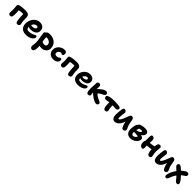

<svg xmlns="http://www.w3.org/2000/svg" viewBox="852 -3302 6300 6300"><g transform="rotate(45 4002.0 -152.0)"><path d="M505.9 11.2Q480.5 11.2 463.1 -7.6Q445.8 -26.4 438 -58.1Q431.2 -84.5 426.3 -127.4Q421.4 -170.4 419.4 -199.5Q417.5 -228.5 415.3 -277.6Q413.1 -326.7 413.1 -329.1Q411.6 -353.5 409.2 -366.2H360.8Q304.7 -366.2 222.2 -350.1Q228 -304.2 228 -231Q228 -114.7 219.2 -74.2Q214.8 -49.3 193.4 -33.7Q171.9 -18.1 142.1 -18.1Q111.8 -18.1 90.3 -39.6Q68.8 -61 68.8 -91.8Q68.8 -110.4 72 -166.7Q75.2 -223.1 75.2 -248Q75.2 -284.2 68.6 -336.2Q62 -388.2 62 -412.1Q62 -432.1 76.7 -450.2Q91.3 -468.3 113.8 -474.1Q161.1 -487.8 238.3 -496.3Q315.4 -504.9 384.8 -504.9Q565.9 -504.9 565.9 -370.1Q565.9 -181.6 588.9 -96.2Q595.2 -78.1 595.2 -63Q595.2 -31.7 569.1 -10.3Q543 11.2 505.9 11.2Z M954.6 58.1Q885.3 58.1 832.5 38.6Q779.8 19 747.3 -17.1Q714.8 -53.2 698.7 -101.1Q682.6 -148.9 682.6 -208Q682.6 -271 704.8 -334.2Q727.1 -397.5 766.1 -449Q805.2 -500.5 864.7 -532.7Q924.3 -564.9 992.7 -564.9Q1088.9 -564.9 1145.8 -515.4Q1202.6 -465.8 1202.6 -374Q1202.6 -334 1188.5 -300.5Q1174.3 -267.1 1149.7 -244.1Q1125 -221.2 1091.6 -205.1Q1058.1 -189 1020 -181.4Q981.9 -173.8 940.4 -173.8Q870.6 -173.8 834.5 -203.1Q835.4 -143.1 859.1 -115Q882.8 -86.9 939.5 -86.9Q987.3 -86.9 1027.8 -95Q1068.4 -103 1094.2 -114.7Q1120.1 -126.5 1140.9 -138.2Q1161.6 -149.9 1179.7 -158Q1197.8 -166 1212.4 -166Q1250.5 -166 1250.5 -118.2Q1250.5 -86.4 1228.8 -55.2Q1207 -23.9 1169.2 1.5Q1131.3 26.9 1075 42.5Q1018.6 58.1 954.6 58.1ZM994.6 -412.1Q946.8 -412.1 908.4 -378.7Q870.1 -345.2 850.6 -292Q855.5 -291.5 868.2 -289.1Q880.9 -286.6 895 -284.9Q909.2 -283.2 924.8 -283.2Q980 -283.2 1017.3 -306.6Q1054.7 -330.1 1054.7 -365.2Q1054.7 -412.1 994.6 -412.1Z M1435.1 261.2Q1403.3 261.2 1378.7 236.8Q1354 212.4 1354 167Q1354 141.1 1362.5 95.7Q1371.1 50.3 1371.1 7.8Q1371.1 -56.2 1360.1 -127.4Q1349.1 -198.7 1335.9 -272.7Q1322.8 -346.7 1319.3 -403.8Q1317.9 -426.3 1331.8 -440.7Q1345.7 -455.1 1370.1 -455.1H1371.1Q1377.4 -489.7 1411.4 -503.9Q1445.3 -518.1 1511.2 -518.1Q1581.5 -518.1 1643.3 -496.6Q1705.1 -475.1 1752 -435.5Q1798.8 -396 1825.9 -335.2Q1853 -274.4 1853 -200.2Q1853 -161.6 1836.7 -124.8Q1820.3 -87.9 1791 -59.1Q1761.7 -30.3 1717.3 -12.7Q1672.9 4.9 1621.1 4.9Q1573.2 4.9 1527.3 -11.2Q1530.3 15.6 1530.3 45.9Q1530.3 81.5 1528.3 109.4Q1526.4 137.2 1520.5 167Q1514.6 196.8 1504.6 216.3Q1494.6 235.8 1476.8 248.5Q1459 261.2 1435.1 261.2ZM1509.3 -365.2Q1497.1 -365.2 1481.9 -361.8Q1481.9 -294.9 1502 -173.8Q1518.6 -164.1 1528.3 -158.9Q1538.1 -153.8 1557.4 -148.4Q1576.7 -143.1 1597.2 -143.1Q1693.4 -143.1 1693.4 -223.1Q1693.4 -265.6 1665 -298.8Q1636.7 -332 1595.2 -348.6Q1553.7 -365.2 1509.3 -365.2Z M2156.7 -8.8Q2045.9 -8.8 1984.9 -68.6Q1923.8 -128.4 1923.8 -227.1Q1923.8 -300.8 1962.4 -363.5Q2001 -426.3 2065.7 -462.2Q2130.4 -498 2205.6 -498Q2251.5 -498 2280 -476.8Q2308.6 -455.6 2308.6 -407.2Q2308.6 -369.6 2292.7 -345.2Q2276.9 -320.8 2248.5 -320.8Q2234.4 -320.8 2222.9 -334Q2211.4 -347.2 2194.8 -347.2Q2145 -347.2 2110.4 -311.3Q2075.7 -275.4 2075.7 -229Q2075.7 -158.2 2157.7 -158.2Q2186.5 -158.2 2208.3 -163.8Q2230 -169.4 2242.4 -177.5Q2254.9 -185.5 2265.1 -193.6Q2275.4 -201.7 2286.6 -207.3Q2297.9 -212.9 2311.5 -212.9Q2355 -212.9 2355 -154.8Q2355 -90.3 2298.8 -49.6Q2242.7 -8.8 2156.7 -8.8Z M2895.5 12.2Q2869.1 12.2 2852.3 -6.6Q2835.4 -25.4 2827.6 -57.1Q2820.8 -82 2815.9 -123.5Q2811 -165 2809.1 -194.1Q2807.1 -223.1 2804.9 -269.8Q2802.7 -316.4 2802.7 -319.8Q2802.2 -328.1 2800.5 -340.3Q2798.8 -352.5 2798.8 -355L2746.6 -356Q2690.9 -356 2607.9 -337.9Q2612.8 -307.1 2612.8 -238.8Q2612.8 -130.9 2604.5 -86.9Q2599.1 -62.5 2577.6 -46.6Q2556.2 -30.8 2525.9 -30.8Q2496.1 -30.8 2474.4 -52.7Q2452.6 -74.7 2452.6 -105Q2452.6 -123.5 2456.3 -177.7Q2460 -231.9 2460 -255.9Q2460 -286.6 2452.9 -332.3Q2445.8 -377.9 2445.8 -398.9Q2445.8 -418.9 2460.4 -437Q2475.1 -455.1 2497.6 -460.9Q2547.4 -475.6 2626.5 -485.8Q2705.6 -496.1 2773.9 -496.1Q2956.5 -496.1 2956.5 -360.8Q2956.5 -178.7 2979.5 -95.2Q2985.8 -70.8 2985.8 -62Q2985.8 -31.2 2959 -9.5Q2932.1 12.2 2895.5 12.2Z M3325.2 15.1Q3260.7 15.1 3211.7 -1.5Q3162.6 -18.1 3132.1 -48.3Q3101.6 -78.6 3086.4 -119.4Q3071.3 -160.2 3071.3 -210Q3071.3 -265.1 3092.3 -320.6Q3113.3 -376 3150.1 -421.4Q3187 -466.8 3242.9 -495.4Q3298.8 -523.9 3363.3 -523.9Q3451.7 -523.9 3504.4 -479Q3557.1 -434.1 3557.1 -352.1Q3557.1 -309.6 3536.9 -276.9Q3516.6 -244.1 3481 -224.1Q3445.3 -204.1 3399.7 -194.1Q3354 -184.1 3300.3 -184.1Q3250 -184.1 3221.2 -201.2V-190.9Q3221.2 -151.9 3242.7 -132.3Q3264.2 -112.8 3314.5 -112.8Q3367.7 -112.8 3411.6 -124.3Q3455.6 -135.7 3478.8 -149.4Q3502 -163.1 3524.7 -174.6Q3547.4 -186 3563 -186Q3602.1 -186 3602.1 -137.2Q3602.1 -115.7 3589.4 -93.8Q3576.7 -71.8 3552 -52.5Q3527.3 -33.2 3494.1 -17.8Q3460.9 -2.4 3417 6.3Q3373 15.1 3325.2 15.1ZM3365.2 -387.2Q3322.3 -387.2 3288.3 -356.9Q3254.4 -326.7 3236.3 -277.8Q3260.7 -273.9 3284.2 -273.9Q3335.9 -273.9 3375.5 -293.7Q3415 -313.5 3415 -342.8Q3415 -365.2 3403.3 -376.2Q3391.6 -387.2 3365.2 -387.2Z M3781.7 2Q3764.6 2 3751.5 -4.6Q3738.3 -11.2 3729.5 -25.6Q3720.7 -40 3715.1 -58.1Q3709.5 -76.2 3706.3 -103.5Q3703.1 -130.9 3701.9 -159.2Q3700.7 -187.5 3700.7 -226.1Q3700.7 -250.5 3705.8 -320.1Q3710.9 -389.6 3710.9 -420.9V-458Q3710.9 -490.7 3736.3 -509.3Q3761.7 -527.8 3791.5 -527.8Q3826.7 -527.8 3844.7 -501.7Q3862.8 -475.6 3862.8 -432.1Q3862.8 -398.4 3855 -328.1Q3874 -349.1 3903.6 -375.5Q3933.1 -401.9 3972.9 -432.1Q4012.7 -462.4 4056.4 -482.7Q4100.1 -502.9 4133.8 -502.9Q4164.1 -502.9 4185.3 -479.7Q4206.5 -456.5 4206.5 -429.2Q4206.5 -403.8 4185.8 -384.3Q4165 -364.7 4128.9 -347.2Q4068.8 -318.8 4024.9 -287.8Q3981 -256.8 3981 -246.1Q3981 -230 4041 -189.9Q4101.1 -149.9 4177.7 -119.1Q4215.3 -102.1 4235.6 -86.2Q4255.9 -70.3 4255.9 -47.9Q4255.9 -17.6 4235.1 5.6Q4214.4 28.8 4180.7 28.8Q4118.2 28.8 4016.1 -34.4Q3914.1 -97.7 3858.9 -160.2Q3851.1 -168 3849.6 -169.9Q3851.6 -139.6 3857.7 -104.7Q3863.8 -69.8 3863.8 -59.1Q3863.8 -29.8 3839.4 -13.9Q3814.9 2 3781.7 2Z M4316.4 -291Q4285.2 -291 4262 -313.5Q4238.8 -335.9 4238.8 -367.2Q4238.8 -409.2 4286.6 -428.2Q4379.4 -466.8 4549.8 -466.8Q4659.7 -466.8 4763.7 -453.1Q4798.8 -448.7 4819.3 -431.2Q4839.8 -413.6 4839.8 -386.2Q4839.8 -358.4 4816.2 -335.2Q4792.5 -312 4759.8 -312Q4744.1 -312 4689.2 -316.2Q4634.3 -320.3 4604.5 -321.8Q4605.5 -297.9 4605.5 -253.9Q4605.5 -214.4 4612.1 -180.4Q4618.7 -146.5 4625.2 -123.5Q4631.8 -100.6 4631.8 -87.9Q4631.8 -59.1 4608.6 -39.6Q4585.4 -20 4552.7 -20Q4528.8 -20 4512.7 -31.2Q4496.6 -42.5 4484.4 -66.9Q4455.6 -123.5 4455.6 -292V-316.9Q4422.9 -312.5 4378.9 -301.8Q4335 -291 4316.4 -291Z M5028.3 13.2Q4990.2 13.2 4962.4 -3.4Q4934.6 -20 4919.2 -49.3Q4903.8 -78.6 4897 -112.5Q4890.1 -146.5 4890.1 -187Q4890.1 -244.6 4897.9 -322.8Q4905.8 -400.9 4914.1 -443.8Q4919.9 -477.5 4935.8 -496.3Q4951.7 -515.1 4973.1 -515.1Q5007.8 -515.1 5035.9 -491.5Q5064 -467.8 5064 -438Q5064 -421.4 5051 -341.6Q5038.1 -261.7 5038.1 -219.2Q5038.1 -202.1 5038.6 -191.2Q5039.1 -180.2 5041.3 -166.7Q5043.5 -153.3 5049.1 -146.7Q5054.7 -140.1 5063 -140.1Q5105.5 -140.1 5167 -279.8Q5181.6 -310.1 5196.3 -349.9Q5210.9 -389.6 5220.5 -416.5Q5230 -443.4 5241.9 -469Q5253.9 -494.6 5269 -507.3Q5284.2 -520 5304.2 -520Q5343.8 -520 5366.5 -498.3Q5389.2 -476.6 5394 -440.9Q5423.3 -280.3 5434.1 -242.2Q5444.8 -205.1 5461.4 -170.9Q5478 -136.7 5488 -114.7Q5498 -92.8 5498 -73.2Q5498 -41.5 5473.6 -17.3Q5449.2 6.8 5417 6.8Q5376 6.8 5350.6 -34.2Q5325.2 -75.2 5301.3 -161.1Q5286.1 -221.7 5281.2 -246.1Q5276.9 -233.9 5265.1 -203.1Q5226.6 -99.6 5162.1 -43.2Q5097.7 13.2 5028.3 13.2Z M5775.9 36.1Q5723.6 36.1 5683.6 19Q5643.6 2 5619.1 -28.3Q5594.7 -58.6 5582.3 -97.7Q5569.8 -136.7 5569.8 -183.1Q5569.8 -246.1 5580.8 -312.3Q5591.8 -378.4 5608.9 -413.1Q5618.7 -434.1 5643.1 -454.1Q5648.9 -473.6 5667.7 -490.5Q5686.5 -507.3 5713.9 -517.1Q5800.3 -544.9 5896 -544.9Q5968.8 -544.9 6011.5 -515.6Q6054.2 -486.3 6054.2 -433.1Q6054.2 -393.6 6025.9 -356.2Q5997.6 -318.8 5948.7 -288.1Q6062 -271.5 6062 -193.8Q6062 -154.3 6038.6 -113Q6015.1 -71.8 5976.8 -38.8Q5938.5 -5.9 5885 15.1Q5831.5 36.1 5775.9 36.1ZM5852.1 -414.1Q5823.7 -414.1 5756.8 -395Q5755.9 -391.1 5745.1 -355.2Q5734.4 -319.3 5729 -294.9Q5767.6 -298.3 5805.9 -313.2Q5844.2 -328.1 5868.7 -348.6Q5893.1 -369.1 5893.1 -388.2Q5893.1 -414.1 5852.1 -414.1ZM5715.8 -175.8Q5715.8 -134.8 5733.2 -109.9Q5750.5 -85 5784.2 -85Q5824.2 -85 5860.1 -112.3Q5896 -139.6 5912.1 -186Q5812 -203.1 5716.8 -203.1Q5715.8 -195.3 5715.8 -175.8Z M6281.7 -5.9Q6231.9 -5.9 6197.8 -51.5Q6163.6 -97.2 6163.6 -164.1Q6163.6 -225.1 6187.5 -262.2Q6188 -285.6 6188.7 -327.4Q6189.5 -369.1 6189.9 -401.6Q6190.4 -434.1 6190.4 -459Q6190.4 -495.1 6203.4 -517.6Q6216.3 -540 6244.6 -540Q6292.5 -540 6316.9 -511Q6341.3 -481.9 6341.3 -429.2Q6341.3 -395 6335.4 -313Q6436 -317.4 6531.7 -344.2Q6535.6 -399.4 6545.4 -435.1Q6552.7 -463.4 6575.9 -482.7Q6599.1 -502 6628.4 -502Q6656.2 -502 6675.8 -481.4Q6695.3 -460.9 6695.3 -433.1Q6695.3 -414.1 6687.5 -357.7Q6679.7 -301.3 6679.7 -268.1Q6679.7 -215.8 6687 -169.7Q6694.3 -123.5 6701.4 -93Q6708.5 -62.5 6708.5 -47.9Q6708.5 -18.6 6688.7 1.2Q6668.9 21 6636.7 21Q6584.5 21 6557.1 -38.8Q6529.8 -98.6 6527.3 -205.1Q6450.7 -186.5 6330.6 -183.1Q6330.6 -161.6 6331.5 -120.8Q6332.5 -80.1 6332.5 -64.9Q6332.5 -39.1 6318.4 -22.5Q6304.2 -5.9 6281.7 -5.9Z M6952.1 13.2Q6914.1 13.2 6886.2 -3.4Q6858.4 -20 6843 -49.3Q6827.6 -78.6 6820.8 -112.5Q6814 -146.5 6814 -187Q6814 -244.6 6821.8 -322.8Q6829.6 -400.9 6837.9 -443.8Q6843.8 -477.5 6859.6 -496.3Q6875.5 -515.1 6897 -515.1Q6931.6 -515.1 6959.7 -491.5Q6987.8 -467.8 6987.8 -438Q6987.8 -421.4 6974.9 -341.6Q6961.9 -261.7 6961.9 -219.2Q6961.9 -202.1 6962.4 -191.2Q6962.9 -180.2 6965.1 -166.7Q6967.3 -153.3 6972.9 -146.7Q6978.5 -140.1 6986.8 -140.1Q7029.3 -140.1 7090.8 -279.8Q7105.5 -310.1 7120.1 -349.9Q7134.8 -389.6 7144.3 -416.5Q7153.8 -443.4 7165.8 -469Q7177.7 -494.6 7192.9 -507.3Q7208 -520 7228 -520Q7267.6 -520 7290.3 -498.3Q7313 -476.6 7317.9 -440.9Q7347.2 -280.3 7357.9 -242.2Q7368.7 -205.1 7385.3 -170.9Q7401.9 -136.7 7411.9 -114.7Q7421.9 -92.8 7421.9 -73.2Q7421.9 -41.5 7397.5 -17.3Q7373 6.8 7340.8 6.8Q7299.8 6.8 7274.4 -34.2Q7249 -75.2 7225.1 -161.1Q7210 -221.7 7205.1 -246.1Q7200.7 -233.9 7189 -203.1Q7150.4 -99.6 7085.9 -43.2Q7021.5 13.2 6952.1 13.2Z M7522 127Q7491.7 127 7475.3 106Q7459 85 7465.8 41Q7471.7 -25.4 7510 -109.9Q7548.3 -194.3 7608.9 -275.9Q7598.1 -285.6 7580.6 -301.5Q7563 -317.4 7550 -329.1Q7537.1 -340.8 7526.9 -350.1Q7500 -374 7488.3 -392.3Q7476.6 -410.6 7476.6 -436Q7476.6 -463.4 7492.4 -483.6Q7508.3 -503.9 7536.6 -503.9Q7559.1 -503.9 7575.9 -496.3Q7592.8 -488.8 7622.6 -464.8Q7658.2 -436.5 7706.5 -389.2Q7758.3 -437.5 7798.8 -463.9Q7857.4 -505.9 7897.9 -505.9Q7931.6 -505.9 7951.2 -488.3Q7970.7 -470.7 7970.7 -439Q7970.7 -414.1 7958.7 -397Q7946.8 -379.9 7922.9 -366.2Q7864.3 -331.1 7810.5 -284.2Q7895 -194.3 7924.8 -151.9Q7971.7 -85.4 7971.7 -48.8Q7971.7 -22 7953.9 -7.6Q7936 6.8 7904.8 6.8Q7857.9 6.8 7814 -54.2Q7781.7 -102.5 7711.9 -173.8Q7638.2 -72.3 7596.7 53.2Q7583 89.8 7565.7 108.4Q7548.3 127 7522 127Z"/></g></svg>

Font: Shantell Sans Irregular
Style: Bold
Weight: 700
Designer: Stephen Nixon, Anya Danilova, Shantell Martin
Foundry: Arrow Type
Version: Version 1.006;[9816181b4]